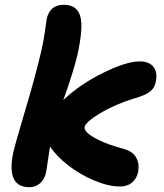

<svg xmlns="http://www.w3.org/2000/svg" viewBox="-20 -780 692 810"><path d="M104 9.8Q6.8 9.8 35.2 -132.8Q42 -166.5 84.7 -309.1Q127.4 -451.7 148.9 -543Q162.6 -597.7 169.2 -646Q175.8 -694.3 176.8 -699.2Q189.9 -759.8 249 -759.8Q304.2 -759.8 318.4 -712.4Q332.5 -665 306.2 -545.9Q286.6 -467.3 247.1 -357.9Q316.4 -423.8 414.6 -472.4Q512.7 -521 569.8 -521Q608.4 -521 627 -498.3Q645.5 -475.6 637.2 -435.1Q632.8 -409.7 613.5 -394Q594.2 -378.4 547.9 -365.2Q465.8 -340.3 403.3 -302.7Q340.8 -265.1 336.9 -244.1Q335 -233.9 348.4 -220Q361.8 -206.1 399.9 -187.7Q438 -169.4 495.1 -153.8Q538.1 -143.1 553.5 -116.9Q568.8 -90.8 563 -56.2Q557.1 -26.4 537.1 -9.8Q517.1 6.8 486.8 6.8Q438 6.8 378.4 -18.1Q318.8 -43 268.3 -82Q217.8 -121.1 190.9 -162.1Q188 -143.6 183.1 -109.4Q178.2 -75.2 174.8 -55.2Q168.9 -24.9 149.9 -7.6Q130.9 9.8 104 9.8Z"/></svg>

Font: Shantell Sans Normal
Style: Bold Italic
Weight: 700
Italic angle: -11.31°
Designer: Stephen Nixon, Anya Danilova, Shantell Martin
Foundry: Arrow Type
Version: Version 1.006;[559af2be0]